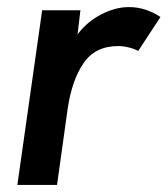

<svg xmlns="http://www.w3.org/2000/svg" viewBox="-20 -522 473 542"><path d="M99 -493H207L199 -425Q226 -461 266 -481.5Q306 -502 344 -502Q391 -502 433 -474L370 -378Q360 -384 344 -388Q328 -392 314 -392Q249 -392 216 -344Q183 -296 171 -215L141 0H29Z"/></svg>

Font: Hanken Grotesk SemiBold
Style: Italic
Weight: 600
Italic angle: -8°
Designer: Alfredo Marco Pradil
Foundry: Hanken Design Co.
Version: Version 3.014